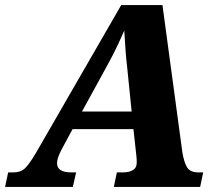

<svg xmlns="http://www.w3.org/2000/svg" viewBox="-80 -734 866 754"><path d="M-60 0 -48 -57H-27Q1 -57 18 -73Q35 -89 62 -135L396 -714H558L636 -137Q642 -99 654 -78Q666 -57 699 -57H718L706 0H367L379 -57H402Q427 -57 442 -66Q457 -75 457 -96Q457 -104 456.5 -112Q456 -120 455 -127L444 -227H205L163 -149Q144 -114 144 -93Q144 -57 200 -57H219L206 0ZM339 -473 242 -296H437L420 -464Q416 -498 413.5 -530Q411 -562 408 -614Q394 -582 383.5 -559.5Q373 -537 362.5 -517Q352 -497 339 -473Z"/></svg>

Font: Noto Serif ExtraBold
Style: Italic
Weight: 800
Italic angle: -12°
Designer: Monotype Design Team
Foundry: Monotype Imaging Inc.
Version: Version 2.013